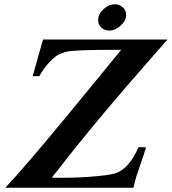

<svg xmlns="http://www.w3.org/2000/svg" viewBox="-20 -878 803 898"><path d="M763 -693Q571 -475 460 -342Q412 -285 352.5 -211.5Q293 -138 258 -92L222 -47Q320 -45 403.5 -51.5Q487 -58 516 -66Q584 -87 628 -190L663 -189Q652 -152 639 -115.5Q626 -79 618.5 -55Q611 -31 604 0H603H602H601H600H599H598H597H596H595H594H593H592H591H590H589H588H587H586H585H584H583H582H581H580H579H578H577H576H575H574H573H572H571H570H569H568H567H566H565H564H563H562H561H560H559H558H557H556H555H554H553H552H551H550H549H548H547H546H545H544H543H542H541H540H539H538H537H536H535H534H533H532H531H530H529H528H527H526H525H524H523H522H521H520H519H518H517H516H515H514H513H512H511H510H509H508H507H506H505H504H503H502H501H500H499H498H497H496H495H494H493H492H491H490H489H487H486H485H484H483H482H481H480H479H478H476H475H474H473H472H471H470H469H467H466H465H464H463H462H460H459H458H457H456H455H453H452H451H450H449H447H446H445H444H443H441H440H439H438H436H435H434H433H431H430H429H428H426H425H424H423H421H420H419H418H416H415H414H412H411H410H408H407H406H405H403H402H401H399H398H397H395H394H393H391H390H389H387H386H385H383H382H381H379H378H376H375H374H372H371H370H368H367H365H364H363H361H360H358H357H356H354H353H351H350H349H347H346H344H343H341H340H338H337H336H334H333H331H330H328H327H325H324H322H321H320H318H317H315H314H312H311H309H308H306H305H303H302H300H299H297H296H294H293H291H289H288H286H285H283H282H280H279H277H276H274H273H271H269H268H266H265H263H262H260H258H257H255H254H252H251H249H247H246H244H243H241H239H238H236H235H233H231H230H228H227H225H223H222H220H218H217H215H213H212H210H209H207H205H204H202H200H199H197H195H194H192H190H189H187H185H184H182H180H178H177H175H173H172H170H168H167H165H163H161H160H158H156H155H153H151H149H148H146H144H143H141H139H137H136H134H132H130H129H127H125H123H121H120H118H116H114H113H111H109H107H105H104H102H100H98H96H95H93H91H89H87H86H84H82H80H78H77H75H73H71H69H67H66H64H62H60H58H56H54H53H51H49H47H45H43H41H39H38H36H34H32H30H28H26H24H22H21H19H17H15H5Q98 -99 300 -344L547 -645Q328 -646 286 -635Q267 -629 253.5 -622.5Q240 -616 214 -590Q188 -564 164 -522H133L181 -693ZM570 -807Q569 -780 543.5 -757.5Q518 -735 491 -735Q469 -735 453.5 -749.5Q438 -764 439 -786Q440 -814 465 -836Q490 -858 518 -858Q539 -858 555 -843Q571 -828 570 -807Z"/></svg>

Font: GFS Artemisia
Style: Bold Italic
Weight: 700
Italic angle: -12°
Designer: Designed by Takis Katsoulidis and George D. Matthiopoulos.
Foundry: Designed by Takis Katsoulidis and George D. Matthiopoulos.
Version: Version 1.0